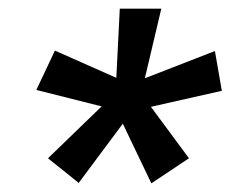

<svg xmlns="http://www.w3.org/2000/svg" viewBox="-20 -706 558 444"><path d="M162 -283 91 -340 215 -460 64 -498 107 -589 249 -526 257 -686H353L315 -525L477 -588L493 -496L329 -459L417 -340L330 -282L264 -420Z"/></svg>

Font: Chivo SemiBold
Style: Italic
Weight: 600
Italic angle: -8.05°
Designer: Hector Gatti
Foundry: Omnibus-Type
Version: Version 2.002